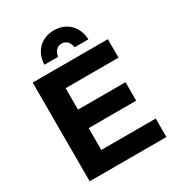

<svg xmlns="http://www.w3.org/2000/svg" viewBox="-211 -1046 1090 1179"><g transform="rotate(-30 334.0 -456.5)"><path d="M292 -759C294 -794 318 -819 350 -819C382 -819 405 -794 408 -759H506C502 -852 439 -913 350 -913C260 -913 197 -852 194 -759ZM77 -700V0H621V-131H235V-286H572V-417H235V-569H610V-700Z"/></g></svg>

Font: Juman SemiBold
Style: Regular
Weight: 600
Designer: Bandar Raffah (Arabic) Julieta Ulanovsky (Latin)
Foundry: Caramella
Version: Version 5.022;PS 005.022;hotconv 1.0.88;makeotf.lib2.5.64775